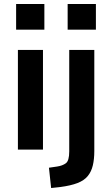

<svg xmlns="http://www.w3.org/2000/svg" viewBox="-20 -752 554 965"><path d="M61 -603V-732H203V-603ZM70 0V-501H196V0ZM320 -603V-732H462V-603ZM237 193 226 91 267 85Q294 81 311 68.5Q328 56 328 9V-501H454V7Q454 48 446.5 79.5Q439 111 421 133Q403 155 369.5 168Q336 181 283 188Z"/></svg>

Font: Nunito Sans 7pt Condensed
Style: Bold
Weight: 700
Width: 3
Designer: Vernon Adams
Foundry: Vernon Adams
Version: Version 3.101;gftools[0.9.27]